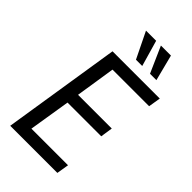

<svg xmlns="http://www.w3.org/2000/svg" viewBox="-276 -1002 1083 1083"><g transform="rotate(45 265.0 -460.5)"><path d="M42 0 153 -705H530L518 -632H226L189 -394H458L447 -321H178L138 -73H430L418 0ZM392 -765 323 -921H403L443 -765ZM280 -765 204 -921H285L330 -765Z"/></g></svg>

Font: Nunito Sans 10pt Condensed Medium
Style: Italic
Weight: 500
Width: 3
Italic angle: -9°
Designer: Vernon Adams
Foundry: Vernon Adams
Version: Version 3.101;gftools[0.9.27]